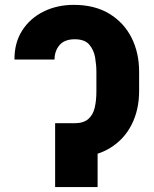

<svg xmlns="http://www.w3.org/2000/svg" viewBox="-20 -757 622 777"><path d="M220.7 -258.3H282.7Q318.4 -258.8 337.4 -275.4Q356.4 -292 363.3 -321Q370.1 -350.1 370.1 -388.2V-466.8Q370.1 -493.2 365 -523.9Q359.9 -554.7 341.3 -576.4Q322.8 -598.1 282.7 -598.1Q240.7 -598.1 220.7 -574.2Q200.7 -550.3 200.7 -516.1H38.6Q38.1 -584 69.8 -633.5Q101.6 -683.1 156.2 -710.2Q210.9 -737.3 278.8 -737.3Q362.8 -737.3 421.9 -701.7Q481 -666 512 -605Q543 -543.9 543 -466.8V-388.7Q543 -312 512.2 -251.7Q481.4 -191.4 422.4 -156.2Q363.3 -121.1 277.8 -121.1H220.7ZM375 -258.3V0H203.1V-258.3Z"/></svg>

Font: Inter 18pt ExtraBold
Style: Regular
Weight: 800
Designer: Rasmus Andersson
Foundry: rsms
Version: Version 4.001;git-66647c0bb